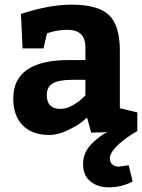

<svg xmlns="http://www.w3.org/2000/svg" viewBox="-20 -570 610 825"><path d="M570 -7Q565 -4 557 0.5Q549 5 529 19Q509 33 493.5 46.5Q478 60 465 77.5Q452 95 452 110Q452 127 462.5 136.5Q473 146 490 146L533 140L550 210Q502 235 447 235Q400 235 368.5 209.5Q337 184 337 135Q337 85 374 48Q411 11 441 -2L372 0L354 -65Q345 -57 330 -44.5Q315 -32 272.5 -11Q230 10 192 10Q119 10 78 -31Q37 -72 37 -147Q37 -312 277 -312H347V-367Q347 -442 270 -442Q247 -442 225 -438Q203 -434 192 -430L182 -427L167 -362H77L70 -510Q191 -550 287 -550Q401 -550 448 -505.5Q495 -461 495 -352V-105L570 -87ZM181 -162Q181 -102 240 -102Q264 -102 290.5 -116.5Q317 -131 332 -146L347 -160V-227H290Q232 -227 206.5 -211.5Q181 -196 181 -162Z"/></svg>

Font: BitterBold
Style: Bold
Weight: 700
Designer: Sol Matas
Foundry: Sol Matas
Version: Version 001.001